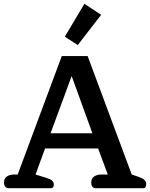

<svg xmlns="http://www.w3.org/2000/svg" viewBox="-20 -990 790 1010"><path d="M321 -797 424 -970 512 -912 389 -753ZM1 -30Q1 -51 16 -61.5Q31 -72 56 -72H73L305 -695H441L673 -72L711 -59Q731 -52 740 -43.5Q749 -35 749 -22Q749 0 734 0H484Q460 0 460 -30Q460 -51 475 -61.5Q490 -72 515 -72H547L496 -209H217L167 -72L222 -55Q245 -48 254 -40Q263 -32 263 -19Q263 0 248 0H26Q14 0 7.5 -8Q1 -16 1 -30ZM466 -289 357 -590 246 -289Z"/></svg>

Font: Maitree Semibold
Style: Regular
Weight: 600
Designer: CadsonDemak Team
Foundry: CadsonDemak
Version: Version 1.000